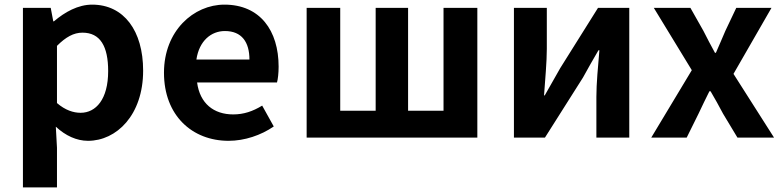

<svg xmlns="http://www.w3.org/2000/svg" viewBox="-20 -594 3378 829"><path d="M79 215H226V44L221 -47C263 -8 311 14 360 14C483 14 598 -97 598 -289C598 -461 515 -574 378 -574C317 -574 260 -542 213 -502H210L199 -560H79ZM328 -107C297 -107 262 -118 226 -149V-396C264 -434 298 -453 336 -453C413 -453 447 -394 447 -287C447 -165 394 -107 328 -107Z M967 14C1036 14 1107 -10 1162 -48L1112 -138C1071 -113 1032 -100 987 -100C903 -100 843 -147 831 -238H1176C1180 -252 1183 -279 1183 -306C1183 -462 1103 -574 949 -574C816 -574 688 -461 688 -280C688 -95 810 14 967 14ZM828 -337C840 -418 892 -460 951 -460C1024 -460 1057 -412 1057 -337Z M1304 0H2041V-560H1895V-116H1742V-560H1602V-116H1449V-560H1304Z M2199 0H2333L2497 -259C2515 -291 2544 -344 2564 -377H2568C2562 -307 2555 -233 2555 -176V0H2697V-560H2562L2399 -300C2381 -268 2351 -216 2332 -182H2329C2334 -252 2341 -327 2341 -383V-560H2199Z M2792 0H2945L2996 -103C3012 -136 3027 -169 3043 -200H3048C3066 -169 3085 -136 3102 -103L3164 0H3322L3147 -275L3311 -560H3159L3112 -461C3099 -429 3084 -397 3071 -366H3067C3050 -397 3033 -429 3017 -461L2961 -560H2803L2967 -291Z"/></svg>

Font: Noto Sans Mono CJK TC
Style: Bold
Weight: 700
Designer: Ryoko NISHIZUKA 西塚涼子 (kana, bopomofo & ideographs); Paul D. Hunt (Latin, Greek & Cyrillic); Sandoll Communications 산돌커뮤니
Foundry: Adobe
Version: Version 2.004;hotconv 1.0.118;makeotfexe 2.5.65603